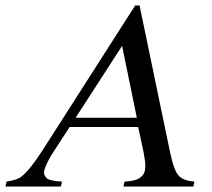

<svg xmlns="http://www.w3.org/2000/svg" viewBox="-47 -683 775 703"><path d="M459 -218H208L141 -115Q119 -77 115 -58Q114 -55 114 -52Q114 -41 123.5 -31Q133 -21 180 -18L176 0H-27L-23 -18Q19 -25 32 -37Q61 -59 107 -130L448 -663H464L576 -124Q590 -58 607.5 -39.5Q625 -21 665 -18L661 0H405L409 -18Q448 -20 464 -31Q480 -42 483 -57Q485 -65 485 -75Q485 -94 479 -124ZM454 -252 400 -515 230 -252Z"/></svg>

Font: New Athena Unicode
Style: Italic
Weight: 400
Designer: J. Rusten 1997; rev. by R. Hancock 2001, 2002, rev. by D. Mastronarde 2002-2019
Foundry: Society for Classical Studies (formerly American Philological Association)
Version: Version 5.008